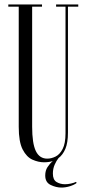

<svg xmlns="http://www.w3.org/2000/svg" viewBox="-20 -720 392 866"><path d="M178.5 12Q153 12 126.5 0.2Q100 -11.5 82.2 -45.8Q64.5 -80 64.5 -148V-690H17.5V-700H169.5V-690H125V-148.5Q125 -73.5 141.5 -39Q158 -4.5 193 -4.5Q211.5 -4.5 230.5 -13.8Q249.5 -23 262.5 -48Q275.5 -73 275.5 -119V-690H233V-700H333V-690H286.5V-122Q286.5 -76 274.8 -48.5Q263 -21 244 -7Q235 4 226.8 22.2Q218.5 40.5 218.5 63Q218.5 91 235.2 101Q252 111 273 111Q286 111 300.2 107.8Q314.5 104.5 322.5 100.5L326 105Q315.5 113.5 295.8 119.8Q276 126 257.5 126Q233 126 208.5 114.2Q184 102.5 184 71.5Q184 49.5 194.2 33.8Q204.5 18 218 6.5Q200.5 12 178.5 12Z"/></svg>

Font: Imbue 100pt Light
Style: Regular
Weight: 300
Designer: Tyler Finck
Foundry: Etcetera Type Company
Version: Version 1.102; ttfautohint (v1.8.3)